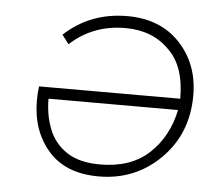

<svg xmlns="http://www.w3.org/2000/svg" viewBox="-43 -570 709 620"><g transform="rotate(5 311.0 -260.0)"><path d="M346.1 -522Q453.1 -522 516.5 -454.5Q580 -387 580 -285.1Q580 -161.1 498 -79.6Q416.1 1.8 298.1 1.8Q191.1 1.8 134.7 -62.6Q78.2 -127.1 78.2 -226.1Q78.2 -248.1 81.2 -271.1H539Q539 -377 485 -428Q431.1 -483 343.1 -483Q238.1 -483 164.1 -415L142.1 -444Q226.1 -522 346.1 -522ZM115.2 -234.1Q115.2 -181.1 132.7 -136.4Q150.1 -91.6 190.6 -64.4Q231.1 -37.1 299.1 -37.1Q399.1 -37.1 458.1 -92.1Q517 -147.1 535 -234.1Z"/></g></svg>

Font: Argentum Sans ExtraLight
Style: Italic
Weight: 200
Italic angle: -11°
Designer: Julieta Ulanovsky (font), Cristiano Sobral (main changes and remaster)
Foundry: Julieta Ulanovsky (font), Cristiano Sobral (main changes and remaster)
Version: Version 2.007;June 15, 2022;FontCreator 14.0.0.2814 64-bit; 